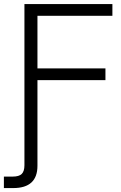

<svg xmlns="http://www.w3.org/2000/svg" viewBox="-48 -748 615 972"><path d="M-28.3 204.1V146H16.1Q48.3 146 62 132.6Q75.7 119.1 75.7 88.4V-727.5H521V-668H141.6V-401.9H485.8V-342.3H141.6V91.3Q141.6 204.1 19 204.1Z"/></svg>

Font: Inter Display Light
Style: Regular
Weight: 300
Designer: Rasmus Andersson
Foundry: rsms
Version: Version 4.000;git-a52131595